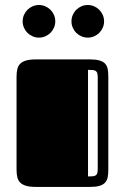

<svg xmlns="http://www.w3.org/2000/svg" viewBox="-20 -733 490 753"><path d="M44.9 -432.1Q44.9 -448.7 47.9 -461.7Q50.8 -474.6 59.1 -482.9Q67.4 -491.2 82 -495.6Q96.7 -500 120.1 -500H334Q356.4 -500 370.4 -495.8Q384.3 -491.7 392.1 -483.4Q399.9 -475.1 402.3 -462.4Q404.8 -449.7 404.8 -432.1V-66.9Q404.8 -50.3 402.3 -37.8Q399.9 -25.4 392.1 -16.8Q384.3 -8.3 370.4 -4.2Q356.4 0 334 0H120.1Q96.7 0 82 -4.4Q67.4 -8.8 59.1 -17.1Q50.8 -25.4 47.9 -38.1Q44.9 -50.8 44.9 -67.9ZM363.3 -427.7Q363.3 -438.5 361.8 -444.8Q360.4 -451.2 356 -454.3Q351.6 -457.5 344.2 -458.3Q336.9 -459 325.2 -459V-41Q336.9 -41 344.2 -41.7Q351.6 -42.5 356 -45.7Q360.4 -48.8 361.8 -54.9Q363.3 -61 363.3 -72.3ZM68.8 -649.4Q68.8 -662.6 74 -674.3Q79.1 -686 87.6 -694.6Q96.2 -703.1 107.9 -708.3Q119.6 -713.4 132.8 -713.4Q146 -713.4 157.7 -708.3Q169.4 -703.1 178 -694.6Q186.5 -686 191.7 -674.3Q196.8 -662.6 196.8 -649.4Q196.8 -636.2 191.7 -624.5Q186.5 -612.8 178 -604.2Q169.4 -595.7 157.7 -590.6Q146 -585.4 132.8 -585.4Q119.6 -585.4 107.9 -590.6Q96.2 -595.7 87.6 -604.2Q79.1 -612.8 74 -624.5Q68.8 -636.2 68.8 -649.4ZM260.3 -649.4Q260.3 -662.6 265.4 -674.3Q270.5 -686 279.1 -694.6Q287.6 -703.1 299.3 -708.3Q311 -713.4 324.2 -713.4Q337.4 -713.4 349.1 -708.3Q360.8 -703.1 369.4 -694.6Q377.9 -686 383.1 -674.3Q388.2 -662.6 388.2 -649.4Q388.2 -636.2 383.1 -624.5Q377.9 -612.8 369.4 -604.2Q360.8 -595.7 349.1 -590.6Q337.4 -585.4 324.2 -585.4Q311 -585.4 299.3 -590.6Q287.6 -595.7 279.1 -604.2Q270.5 -612.8 265.4 -624.5Q260.3 -636.2 260.3 -649.4Z"/></svg>

Font: Fascinate Inline
Style: Regular
Weight: 900
Designer: Astigmatic (AOETI)
Foundry: Astigmatic (AOETI)
Version: Version 1.000